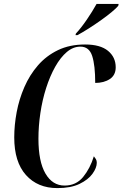

<svg xmlns="http://www.w3.org/2000/svg" viewBox="-20 -954 628 984"><path d="M274 10Q173 10 113 -57Q53 -124 53 -250Q53 -313 65.5 -379.5Q78 -446 105 -508Q132 -570 174.5 -619Q217 -668 277 -697Q337 -726 416 -726Q494 -726 533.5 -693.5Q573 -661 573 -609Q573 -569 543 -549Q513 -529 468 -529Q468 -619 452.5 -667Q437 -715 392 -715Q355 -715 322.5 -687.5Q290 -660 263 -612Q236 -564 216.5 -503Q197 -442 187 -375Q177 -308 177 -243Q177 -126 213 -64.5Q249 -3 311 -3Q370 -3 406 -47Q442 -91 461 -153Q467 -146 471.5 -138.5Q476 -131 476 -120Q476 -94 454 -63.5Q432 -33 387.5 -11.5Q343 10 274 10ZM369 -782Q396 -811 425 -853.5Q454 -896 475 -934H588L586 -924Q575 -911 551.5 -891.5Q528 -872 497 -850Q466 -828 434.5 -808Q403 -788 377 -774H367Z"/></svg>

Font: Noto Serif Display ExtraCondensed SemiBold
Style: Italic
Weight: 600
Width: 2
Italic angle: -12°
Designer: Monotype Design Team
Foundry: Monotype Imaging Inc.
Version: Version 2.009